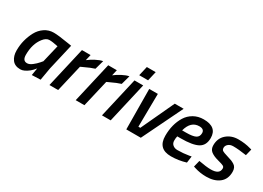

<svg xmlns="http://www.w3.org/2000/svg" viewBox="-15 -1372 2832 2064"><g transform="rotate(30 1401.0 -340.0)"><path d="M219 11Q150 11 117 -33.5Q84 -78 84 -145.5Q84 -213 99.5 -273Q115 -333 144 -387.5Q173 -442 223.5 -476.5Q274 -511 337 -511Q393 -511 525 -489L567 -482L492 -158L465 -2L358 2Q369 -70 373 -89Q326 -27 266 0Q242 11 219 11ZM443 -404Q375 -419 335 -419Q295 -419 260 -374Q194 -291 194 -156Q194 -119 207.5 -100.5Q221 -82 249.5 -82Q278 -82 312 -108.5Q346 -135 369 -162L392 -189Z M576 0 691 -500H798L781 -427Q815 -454 863.5 -479.5Q912 -505 948 -511L917 -399Q872 -386 788 -346L762 -334L684 0Z M902 0 1017 -500H1124L1107 -427Q1141 -454 1189.5 -479.5Q1238 -505 1274 -511L1243 -399Q1198 -386 1114 -346L1088 -334L1010 0Z M1228 0 1343 -500H1451L1336 0ZM1359 -574 1386 -691H1496L1469 -574Z M1526 -500H1633L1628 -90H1652L1843 -500H1953L1710 0H1530Z M2116 -82Q2188 -82 2258 -94L2284 -99L2273 -17Q2182 11 2089 11Q1927 11 1927 -151Q1927 -293 1990 -396Q2022 -448 2076 -479Q2130 -510 2199 -510Q2363 -510 2363 -373Q2363 -281 2297.5 -245Q2232 -209 2084 -209H2042Q2036 -187 2036 -153.5Q2036 -120 2059 -101Q2082 -82 2116 -82ZM2102 -291Q2186 -291 2221 -309Q2256 -327 2256 -372Q2256 -422 2194 -422Q2090 -422 2055 -291Z M2618 -418Q2579 -418 2556.5 -398Q2534 -378 2534 -353Q2534 -328 2550 -318Q2566 -308 2609 -295.5Q2652 -283 2672 -275Q2692 -267 2712 -254Q2748 -231 2748 -175Q2748 -84 2687 -36.5Q2626 11 2527 11Q2451 11 2382 -11L2360 -18L2380 -99Q2475 -81 2531 -81Q2638 -81 2638 -154Q2638 -173 2622 -182Q2606 -191 2548.5 -206Q2491 -221 2458 -246.5Q2425 -272 2425 -321Q2425 -408 2484 -459Q2543 -510 2629 -510Q2712 -510 2780 -490L2802 -484L2782 -403Q2683 -418 2618 -418Z"/></g></svg>

Font: Titillium Web SemiBold
Style: Italic
Weight: 600
Italic angle: -13°
Version: Version 1.002;PS 57.000;hotconv 1.0.70;makeotf.lib2.5.55311